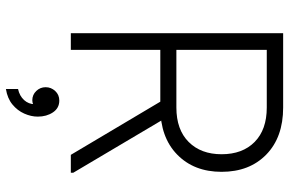

<svg xmlns="http://www.w3.org/2000/svg" viewBox="-180 -560 954 633"><g transform="rotate(90 296.5 -243.0)"><path d="M89 0V-700H144V0ZM120 -295V-348H334Q407 -348 447.5 -388.5Q488 -429 488 -497H546Q546 -406 489 -350.5Q432 -295 334 -295ZM488 -497Q488 -566 447.5 -606Q407 -646 334 -646H120V-700H334Q432 -700 489 -644.5Q546 -589 546 -497ZM490 0 307 -308 357 -332 549 -8V0ZM273 214V174Q296 169 309.5 154Q323 139 323 119Q323 104 319 95L341 82Q344 89 344 97Q344 107 338 114Q332 121 324.5 124Q317 127 310 127Q292 127 279.5 114Q267 101 267 83Q267 65 279.5 51.5Q292 38 311 38Q336 38 350 59Q364 80 364 109Q364 131 354 153.5Q344 176 324 192.5Q304 209 273 214Z"/></g></svg>

Font: Fustat Light
Style: Regular
Weight: 300
Designer: Mohamed Gaber, Khaled Hosny, Laura Garcia Mut
Foundry: Kief Type Foundry, Alif Type Foundry, Hard Type Foundry
Version: Version 1.007